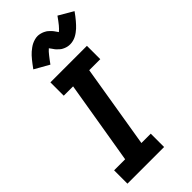

<svg xmlns="http://www.w3.org/2000/svg" viewBox="-299 -1050 1119 1119"><g transform="rotate(-45 261.0 -490.5)"><path d="M29 0V-110H120L206 -625H129V-735H430V-625H339L254 -110H331V0ZM202 -808 112 -859Q122 -873 130.5 -884Q139 -895 147 -905Q155 -915 163 -923.5Q171 -932 179 -939Q187 -946 198 -954Q209 -962 219.5 -967Q230 -972 242.5 -975.5Q255 -979 267 -979Q271 -979 275.5 -978.5Q280 -978 284.5 -977Q289 -976 292.5 -975Q296 -974 300.5 -972.5Q305 -971 309 -969Q313 -967 316.5 -965Q320 -963 323.5 -961Q327 -959 329.5 -956.5Q332 -954 336 -950.5Q340 -947 343 -944Q346 -941 348.5 -938Q351 -935 353.5 -932Q356 -929 357.5 -926.5Q359 -924 362 -920Q365 -916 367 -913Q369 -910 371 -907Q379 -914 385 -920Q391 -926 398.5 -935Q406 -944 414.5 -955.5Q423 -967 433 -981L522 -929Q513 -916 504 -904.5Q495 -893 487 -883.5Q479 -874 471 -865.5Q463 -857 455.5 -850Q448 -843 437 -835Q426 -827 415 -821.5Q404 -816 391.5 -813Q379 -810 368 -810Q362 -810 357 -810.5Q352 -811 347.5 -812Q343 -813 338 -814.5Q333 -816 328.5 -818Q324 -820 320 -822Q316 -824 312 -826.5Q308 -829 304.5 -832.5Q301 -836 297 -839.5Q293 -843 289.5 -846.5Q286 -850 283.5 -853.5Q281 -857 278.5 -860.5Q276 -864 274 -867Q272 -870 268.5 -874.5Q265 -879 263 -882Q255 -875 249 -868.5Q243 -862 236 -853Q229 -844 220.5 -833Q212 -822 202 -808Z"/></g></svg>

Font: Iosevka Etoile XBdObl
Style: Regular
Weight: 800
Italic angle: -9°
Designer: Belleve Invis
Foundry: Belleve Invis
Version: Version 15.5.2; ttfautohint (v1.8.4)